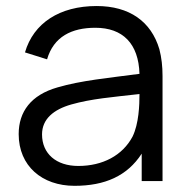

<svg xmlns="http://www.w3.org/2000/svg" viewBox="-20 -598 619 634"><path d="M516.7 0V-346.9C516.7 -379.2 513.5 -407.3 506.3 -435.4C479.2 -527.1 407.3 -578.1 299 -578.1C177.1 -578.1 90.6 -521.9 62.5 -425L135.4 -402.1C157.3 -477.1 216.7 -506.3 294.8 -506.3C385.4 -506.3 437.5 -454.2 440.6 -354.2C338.5 -340.6 247.9 -332.3 169.8 -309.4C82.3 -284.4 41.7 -229.2 41.7 -155.2C41.7 -50 118.8 15.6 226 15.6C326 15.6 400 -16.7 447.9 -90.6V0ZM417.7 -146.9C384.4 -84.4 318.8 -50 238.5 -50C165.6 -50 118.8 -90.6 118.8 -154.2C118.8 -205.2 157.3 -236.5 215.6 -253.1C282.3 -271.9 349 -277.1 440.6 -287.5C440.6 -251 438.5 -189.6 417.7 -146.9Z"/></svg>

Font: Manrope3
Style: Regular
Weight: 400
Width: 4
Designer: Mikhail Sharanda
Foundry: Mikhail Sharanda
Version: Version 3.000;PS 003.000;hotconv 1.0.88;makeotf.lib2.5.64775